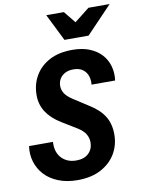

<svg xmlns="http://www.w3.org/2000/svg" viewBox="-102 -1019 817 1098"><g transform="rotate(-10 306.5 -470.0)"><path d="M258 10Q196 10 147.5 -9.5Q99 -29 68.5 -62Q38 -95 24.5 -138.5Q11 -182 18 -230H157Q155 -208 160 -185Q165 -162 179 -143.5Q193 -125 216 -113.5Q239 -102 271 -102Q317 -102 342.5 -127Q368 -152 368 -190Q368 -215 355.5 -237Q343 -259 312 -279L222 -334Q167 -368 139 -411Q111 -454 111 -509Q111 -571 140 -621Q169 -671 223.5 -700Q278 -729 357 -729Q414 -729 456 -712Q498 -695 525 -665.5Q552 -636 563 -596.5Q574 -557 568 -514H431Q434 -539 426.5 -563Q419 -587 398.5 -602.5Q378 -618 343 -618Q314 -618 293.5 -606.5Q273 -595 263 -577Q253 -559 253 -538Q253 -513 266.5 -493Q280 -473 309 -454L394 -399Q455 -362 482.5 -317.5Q510 -273 510 -212Q510 -150 480.5 -100Q451 -50 395 -20Q339 10 258 10ZM323 -793 245 -950H347L446 -828H335L490 -950H613L463 -793Z"/></g></svg>

Font: Instrument Sans SemiCondensed
Style: Bold Italic
Weight: 700
Width: 4
Italic angle: -13°
Designer: Rodrigo Fuenzalida
Foundry: fragTYPE
Version: Version 1.000;gftools[0.9.28]